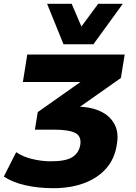

<svg xmlns="http://www.w3.org/2000/svg" viewBox="-49 -795 714 1007"><path d="M231 192Q151 192 83.5 176.5Q16 161 -29 131L36 3Q68 26 118 38.5Q168 51 218 51Q296 51 330.5 29Q365 7 372 -35Q379 -80 346 -97.5Q313 -115 234 -115H134L149 -207L437 -410L414 -365H71L94 -509H605L585 -386L332 -208L289 -236H347Q423 -236 475 -212.5Q527 -189 551 -144.5Q575 -100 564 -39Q553 38 507.5 89Q462 140 391 166Q320 192 231 192ZM284 -563 198 -775H327L378 -656L466 -775H595L441 -563Z"/></svg>

Font: Nunito Sans 6pt Black
Style: Italic
Weight: 900
Italic angle: -9°
Version: Version 3.101;gftools[0.9.27]